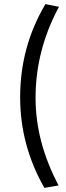

<svg xmlns="http://www.w3.org/2000/svg" viewBox="-20 -784 322 934"><path d="M78 -311Q78 -557 201 -764L267 -751Q153 -540 153 -308Q153 -93 265 118L196 130Q78 -76 78 -311Z"/></svg>

Font: Gudea
Style: Regular
Weight: 400
Designer: Agustina Mingote
Foundry: Agustina Mingote
Version: Version 1.002